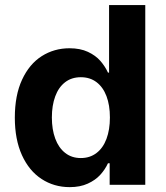

<svg xmlns="http://www.w3.org/2000/svg" viewBox="-20 -748 670 777"><path d="M40 -272Q40 -362.3 69.3 -425.5Q98.6 -488.8 148.9 -520.8Q199.2 -552.7 261.2 -552.7Q304.7 -552.7 335.9 -538.1Q367.2 -523.4 386.2 -501.5Q405.3 -479.5 417 -454.1H421.4V-727.5H567.9V0H423.8V-87.4H417Q405.3 -62 385.7 -40.5Q366.2 -19 335.2 -4.9Q304.2 9.3 262.2 9.3Q198.7 9.3 148.2 -23.7Q97.7 -56.6 68.8 -120.1Q40 -183.6 40 -272ZM424.8 -272.5Q424.8 -322.3 410.9 -358.9Q397 -395.5 370.6 -415.5Q344.2 -435.5 307.1 -435.5Q269.5 -435.5 243.2 -415Q216.8 -394.5 203.4 -357.7Q189.9 -320.8 189.9 -272.5Q189.9 -224.1 203.6 -187Q217.3 -149.9 243.7 -129.2Q270 -108.4 307.1 -108.4Q343.8 -108.4 370.4 -128.7Q397 -148.9 410.9 -186Q424.8 -223.1 424.8 -272.5Z"/></svg>

Font: Inter RS Variable
Style: Regular
Weight: 400
Designer: Rasmus Andersson (customised by Maria Ramos and Noel Pretorius)
Foundry: rsms
Version: Version 3.001;Glyphs 3.2.3 (3260)